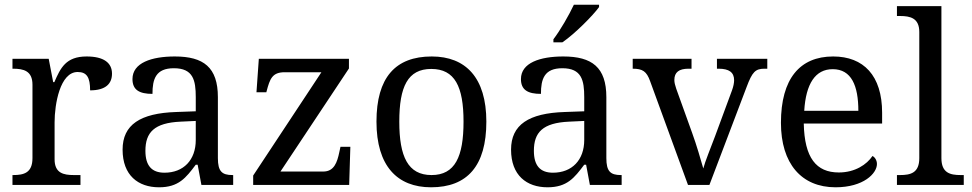

<svg xmlns="http://www.w3.org/2000/svg" viewBox="-20 -786 4129 816"><path d="M33 0H322V-42H294C250 -42 212 -50 212 -109V-266C212 -343 235 -480 310 -480C349 -480 363 -457 363 -402C430 -402 456 -431 456 -473C456 -519 421 -546 348 -546C260 -546 237 -497 211 -437H206L187 -536H33V-494H36C80 -494 118 -485 118 -426V-114C118 -51 81 -42 36 -42H33Z M656 10C739 10 770 -30 812 -86H820L836 0H971V-42H968C923 -42 906 -58 906 -114V-373C906 -500 845 -546 723 -546C624 -546 543 -519 543 -450C543 -404 572 -387 628 -387C628 -450 642 -496 719 -496C801 -496 812 -445 812 -373V-313L729 -310C576 -305 501 -256 501 -150C501 -41 567 10 656 10ZM679 -52C624 -52 598 -83 598 -145C598 -223 635 -264 748 -269L812 -272V-191C812 -106 760 -52 679 -52Z M1056 0H1464L1469 -162H1427L1422 -139C1413 -96 1400 -57 1354 -57H1172L1463 -495V-536H1080L1070 -394H1112L1113 -398C1127 -451 1137 -479 1190 -479H1346L1056 -40Z M1812 10C1966 10 2047 -81 2047 -269C2047 -456 1959 -546 1815 -546C1660 -546 1580 -456 1580 -269C1580 -81 1668 10 1812 10ZM1814 -42C1714 -42 1677 -120 1677 -269C1677 -418 1713 -493 1813 -493C1913 -493 1950 -418 1950 -269C1950 -120 1914 -42 1814 -42Z M2332 -619V-606H2370C2423 -642 2501 -721 2526 -756V-766H2419C2398 -721 2361 -657 2332 -619ZM2307 10C2390 10 2421 -30 2463 -86H2471L2487 0H2622V-42H2619C2574 -42 2557 -58 2557 -114V-373C2557 -500 2496 -546 2374 -546C2275 -546 2194 -519 2194 -450C2194 -404 2223 -387 2279 -387C2279 -450 2293 -496 2370 -496C2452 -496 2463 -445 2463 -373V-313L2380 -310C2227 -305 2152 -256 2152 -150C2152 -41 2218 10 2307 10ZM2330 -52C2275 -52 2249 -83 2249 -145C2249 -223 2286 -264 2399 -269L2463 -272V-191C2463 -106 2411 -52 2330 -52Z M2743 -441 2904 0H2995L3153 -416C3177 -480 3190 -494 3229 -494H3241V-536H3027V-494H3034C3078 -494 3100 -479 3100 -445C3100 -434 3097 -418 3091 -402L3019 -207C3001 -159 2976 -98 2969 -70C2959 -105 2940 -171 2922 -220L2854 -409C2849 -424 2846 -435 2846 -446C2846 -479 2866 -494 2906 -494H2919V-536H2669V-494C2711 -494 2728 -483 2743 -441Z M3531 10C3650 10 3707 -49 3707 -89C3707 -106 3697 -119 3688 -123C3664 -87 3614 -53 3545 -53C3449 -53 3399 -115 3396 -261H3729V-307C3729 -465 3650 -546 3521 -546C3379 -546 3299 -451 3299 -264C3299 -91 3386 10 3531 10ZM3628 -315H3398C3405 -430 3445 -492 3519 -492C3599 -492 3628 -421 3628 -315Z M3792 0H4076V-42H4063C4018 -42 3981 -51 3981 -114V-760H3792V-718H3805C3849 -718 3887 -709 3887 -650V-114C3887 -51 3850 -42 3805 -42H3792Z"/></svg>

Font: Noto Serif
Style: Regular
Weight: 400
Designer: Monotype Design Team
Foundry: Monotype Imaging Inc.
Version: Version 2.015